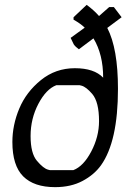

<svg xmlns="http://www.w3.org/2000/svg" viewBox="-20 -761 556 791"><path d="M466 -395Q466 -178 396 -80Q368 -41 320 -15.5Q272 10 207 10Q120 10 75.5 -34.5Q31 -79 31 -176Q31 -246 59.5 -314Q88 -382 148.5 -431Q209 -480 288.5 -480Q368 -480 405 -441Q405 -537 365 -603L305 -558Q291 -568 284 -578L271 -605L329 -647Q313 -663 283 -680V-690L337 -741Q367 -719 388 -695Q416 -720 430 -732H449L481 -690L422 -646Q466 -561 466 -395ZM178 -62 186 -60H282Q324 -76 356 -137Q388 -198 388 -262Q388 -341 360 -374Q335 -403 316 -408L308 -410H212Q170 -394 138 -333Q106 -272 106 -200.5Q106 -129 132.5 -98Q159 -67 178 -62Z"/></svg>

Font: Kotta One
Style: Regular
Weight: 400
Designer: Ania Kruk
Foundry: Ania Kruk
Version: Version 1.001